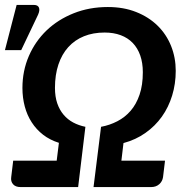

<svg xmlns="http://www.w3.org/2000/svg" viewBox="-32 -759 759 779"><path d="M0 0ZM347.5 0H581C594.3 0 605.3 -3.8 614 -11.5C622.7 -19.2 627.8 -28.8 629.5 -40.5L637.5 -107H460.5L469 -178.5C502.3 -187.5 532.1 -201.2 558.2 -219.8C584.4 -238.2 606.6 -260.2 624.8 -285.8C642.9 -311.2 656.8 -339.8 666.5 -371.5C676.2 -403.2 681 -436.5 681 -471.5C681 -507.5 674.7 -541.2 662 -572.8C649.3 -604.2 631.1 -631.7 607.2 -655C583.4 -678.3 554.5 -696.8 520.5 -710.2C486.5 -723.8 448.2 -730.5 405.5 -730.5C355.5 -730.5 309.3 -722.1 267 -705.2C224.7 -688.4 188.1 -665.2 157.2 -635.8C126.4 -606.2 102.3 -571.5 85 -531.5C67.7 -491.5 59 -448.3 59 -402C59 -375.7 62.2 -350.7 68.5 -327C74.8 -303.3 84.2 -281.8 96.8 -262.5C109.2 -243.2 124.7 -226.4 143 -212.2C161.3 -198.1 182.7 -187.2 207 -179.5L198 -107H21.5L13.5 -40.5C11.8 -28.8 14.3 -19.2 21 -11.5C27.7 -3.8 37.8 0 51.5 0H285L314.5 -244.5C296.5 -248.2 280 -254 265 -262C250 -270 237 -280.5 226 -293.5C215 -306.5 206.4 -322 200.2 -340C194.1 -358 191 -378.8 191 -402.5C191 -437.8 195.7 -469.4 205 -497.2C214.3 -525.1 227.8 -548.7 245.2 -568C262.8 -587.3 283.9 -602 308.8 -612C333.6 -622 361.5 -627 392.5 -627C416.8 -627 438.6 -623.4 457.8 -616.2C476.9 -609.1 493.2 -598.6 506.5 -584.8C519.8 -570.9 530 -554 537 -534C544 -514 547.5 -491.3 547.5 -466C547.5 -431 543.1 -400.6 534.2 -374.8C525.4 -348.9 513.3 -327.2 498 -309.5C482.7 -291.8 464.7 -277.7 444 -267C423.3 -256.3 401.3 -248.8 378 -244.5ZM-12 -555.5H54L122.5 -699.5C127.8 -711.5 129 -721.1 126 -728.2C123 -735.4 116.2 -739 105.5 -739H35.5Z"/></svg>

Font: Lato
Style: Bold Italic
Weight: 700
Italic angle: -7°
Designer: Lukasz Dziedzic
Foundry: tyPoland Lukasz Dziedzic
Version: Version 2.007; 2014-02-27